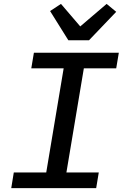

<svg xmlns="http://www.w3.org/2000/svg" viewBox="-20 -970 640 990"><path d="M475.9 0 489.3 -80.6H322.4L412.3 -617.5H579.2L592.7 -698.2H154.8L141.3 -617.5H308.2L218.4 -80.6H51.1L38 0ZM238.3 -913 332.4 -762.4H438.9L579.2 -909.1L529.8 -949.9L393.8 -833.8L294.4 -949.9Z"/></svg>

Font: Margiela Mono Italic Medium It
Style: Regular
Weight: 500
Designer: Mike Abbink, Paul van der Laan, Pieter van Rosmalen
Foundry: Bold Monday
Version: Version 2.003 2021